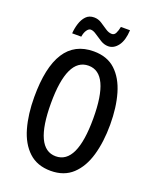

<svg xmlns="http://www.w3.org/2000/svg" viewBox="-166 -1004 896 1109"><g transform="rotate(20 282.0 -450.0)"><path d="M516 -358Q516 -252 492 -169Q468 -86 416.5 -38Q365 10 283 10Q200 10 148 -38.5Q96 -87 72.5 -170.5Q49 -254 49 -359Q49 -724 283 -724Q366 -724 417 -676.5Q468 -629 492 -546.5Q516 -464 516 -358ZM152 -358Q152 -79 282 -79Q412 -79 412 -358Q412 -636 283 -636Q152 -636 152 -358ZM129 -779Q131 -810 140.5 -840Q150 -870 168.5 -889.5Q187 -909 218 -909Q243 -909 264.5 -895Q286 -881 306 -867.5Q326 -854 345 -854Q360 -854 368 -869.5Q376 -885 381 -910H437Q434 -847 409 -813.5Q384 -780 349 -780Q325 -780 302 -794Q279 -808 259 -822Q239 -836 223 -836Q211 -836 200 -820.5Q189 -805 185 -779Z"/></g></svg>

Font: Noto Sans Sinhala ExtraCondensed Medium
Style: Regular
Weight: 500
Width: 2
Designer: Jelle Bosma - Monotype Design Team
Foundry: Monotype Imaging Inc.
Version: Version 2.006; ttfautohint (v1.8.4.7-5d5b)